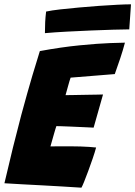

<svg xmlns="http://www.w3.org/2000/svg" viewBox="-34 -862 626 889"><path d="M343 7Q296.5 4 250.2 1.2Q204 -1.5 157.5 -4Q115 -6 71.8 -8.5Q28.5 -11 -13.5 -13.5Q6.5 -100 26.2 -179.8Q46 -259.5 64.5 -329.5Q93.5 -436.5 116.2 -513.2Q139 -590 150.5 -625.5Q251 -644 335.2 -652.2Q419.5 -660.5 475.2 -662.5Q531 -664.5 544.5 -664.5Q535 -628.5 523.2 -593.2Q511.5 -558 497.5 -519L293 -502.5Q291 -498 287.8 -486.8Q284.5 -475.5 280.8 -462.2Q277 -449 274 -437.8Q271 -426.5 269.5 -421.5Q281 -421.5 298 -421.8Q315 -422 334.8 -422.5Q354.5 -423 374.5 -423.2Q394.5 -423.5 412.2 -423.8Q430 -424 443 -424.5L399.5 -271Q393 -271.5 375.5 -272.2Q358 -273 335.2 -274Q312.5 -275 290 -276Q267.5 -277 250.5 -277.5Q233.5 -278 227 -278Q225.5 -273.5 222.5 -264.2Q219.5 -255 216.5 -243.8Q213.5 -232.5 210 -221Q206.5 -209.5 204 -199.8Q201.5 -190 199.5 -184Q205 -184.5 233.8 -184.5Q262.5 -184.5 293.5 -184.5Q316.5 -184.5 338.5 -183.8Q360.5 -183 379.2 -181.8Q398 -180.5 411 -179Q405 -156.5 395 -127.5Q385 -98.5 374.5 -70Q364 -41.5 355.5 -20.5Q347 0.5 343 7ZM564.5 -726Q537 -726 490 -724.5Q443 -723 386.8 -720.8Q330.5 -718.5 274.5 -715.5Q218.5 -712.5 174 -708.5Q174 -735 175.2 -759.5Q176.5 -784 179.5 -808.5Q205 -814 244.8 -818.5Q284.5 -823 331.2 -827.2Q378 -831.5 424.2 -834.8Q470.5 -838 509.5 -840Q548.5 -842 572.5 -842Z"/></svg>

Font: Grandstander Thin ExtraBold
Style: Italic
Weight: 800
Italic angle: -15°
Version: Version 1.200